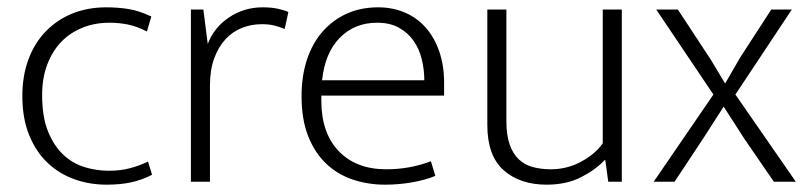

<svg xmlns="http://www.w3.org/2000/svg" viewBox="-20 -496 2201 524"><path d="M277 -30Q309 -30 335 -37Q361 -44 384 -55L395 -19Q368 -5 338.5 1.5Q309 8 271 8Q224 8 182.5 -7Q141 -22 109.5 -52Q78 -82 59.5 -127.5Q41 -173 41 -234Q41 -290 58 -335Q75 -380 106 -411.5Q137 -443 178.5 -459.5Q220 -476 270 -476Q301 -476 330 -471.5Q359 -467 393 -451L381 -410Q354 -424 329.5 -429Q305 -434 279 -434Q238 -434 204 -420Q170 -406 146 -380.5Q122 -355 108.5 -318.5Q95 -282 95 -237Q95 -177 111 -137.5Q127 -98 152.5 -74Q178 -50 210.5 -40Q243 -30 277 -30Z M501 0V-470H535L547 -376Q564 -421 605 -448.5Q646 -476 697 -476Q721 -476 739 -472Q757 -468 767 -463L757 -417Q745 -422 730 -426Q715 -430 695 -430Q666 -430 640.5 -420Q615 -410 595.5 -389Q576 -368 564.5 -336.5Q553 -305 553 -262V0Z M1192 -235H857V-221Q857 -133 904.5 -83.5Q952 -34 1034 -34Q1099 -34 1156 -56L1168 -16Q1142 -5 1105.5 1.5Q1069 8 1031 8Q984 8 942.5 -6Q901 -20 870 -49.5Q839 -79 821 -124.5Q803 -170 803 -234Q803 -289 818 -334Q833 -379 861 -410.5Q889 -442 927 -459Q965 -476 1012 -476Q1052 -476 1085.5 -461.5Q1119 -447 1142.5 -420Q1166 -393 1179 -355Q1192 -317 1192 -271ZM1138 -277Q1138 -306 1131 -334.5Q1124 -363 1108.5 -385Q1093 -407 1068.5 -420.5Q1044 -434 1009 -434Q948 -434 907.5 -393Q867 -352 859 -277Z M1625 -470H1677V0H1640L1632 -59H1630Q1606 -33 1566 -12.5Q1526 8 1472 8Q1399 8 1354.5 -31.5Q1310 -71 1310 -155V-470H1362V-166Q1362 -127 1371 -101.5Q1380 -76 1396 -61Q1412 -46 1434.5 -40Q1457 -34 1483 -34Q1528 -34 1566.5 -55Q1605 -76 1625 -105Z M1987 -238 2152 0H2092L2011 -118L1955 -205L1901 -121L1821 0H1764L1927 -238L1771 -470H1830L1920 -333L1959 -268L2000 -339L2085 -470H2141Z"/></svg>

Font: Mukta ExtraLight
Style: Regular
Weight: 275
Designer: Girish Dalvi and Yashodeep Gholap
Foundry: Ek Type
Version: Version 2.538;PS 1.002;hotconv 16.6.51;makeotf.lib2.5.65220;